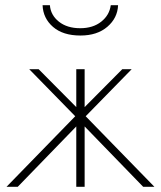

<svg xmlns="http://www.w3.org/2000/svg" viewBox="-20 -715 616 735"><path d="M268 -270 92 -450H128L272 -305V-450H304V-305L448 -450H484L308 -270L571 0H528L304 -231V0H272V-231L48 0H5ZM143 -695H171Q174 -657 205.5 -632Q237 -607 287 -607Q336 -607 367.5 -632Q399 -657 404 -695H432Q430 -646 391 -612.5Q352 -579 288 -579Q221 -579 183 -612Q145 -645 143 -695Z"/></svg>

Font: Poiret One
Style: Regular
Weight: 400
Designer: Denis Masharov (denis.masharov@gmail.com), Cyreal (Charset Expansion)
Foundry: Denis Masharov
Version: Version 1.101